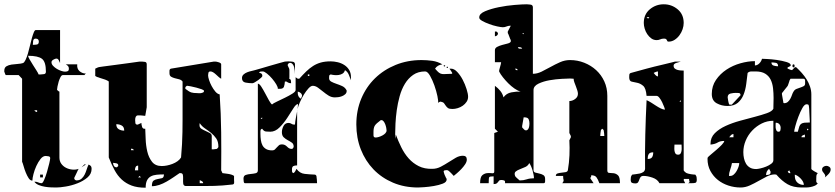

<svg xmlns="http://www.w3.org/2000/svg" viewBox="-20 -847 3892 895"><path d="M257 -113Q257 -96 265.5 -84Q274 -72 287.5 -65Q301 -58 317 -56.5Q333 -55 347 -60Q345 -58 342.5 -52.5Q340 -47 337 -40.5Q334 -34 331 -28Q328 -22 327 -20Q326 -19 326 -17Q326 -14 327 -13Q328 -8 333 -7Q334 -6 336 -6Q351 -6 360 -14Q369 -22 374.5 -33Q380 -44 384 -57Q388 -70 393 -80Q402 -76 404.5 -71.5Q407 -67 407 -60Q407 -36 387.5 -19.5Q368 -3 341 7.5Q314 18 286.5 22.5Q259 27 243 27Q233 27 218.5 26.5Q204 26 189 23.5Q174 21 160.5 15.5Q147 10 140 0H143Q151 0 158.5 3.5Q166 7 174 7Q179 7 186 -9Q193 -25 199 -45.5Q205 -66 209.5 -85Q214 -104 214 -110Q214 -117 206 -118.5Q198 -120 193 -120Q180 -120 169 -106Q158 -92 149.5 -73.5Q141 -55 136 -35.5Q131 -16 131 -5Q121 -5 113.5 -16.5Q106 -28 100 -43Q94 -58 90 -72.5Q86 -87 83 -93V-480L67 -497H7Q6 -497 3.5 -503.5Q1 -510 0 -513V-517Q0 -532 10 -538Q20 -544 34 -546Q48 -548 63 -549Q78 -550 87 -553Q93 -555 99 -567.5Q105 -580 110 -597Q115 -614 119.5 -633.5Q124 -653 128.5 -669Q133 -685 137.5 -696Q142 -707 147 -707H260V-553Q258 -558 254 -566Q250 -574 243 -574Q238 -574 229 -569Q220 -564 220 -557Q220 -548 227.5 -540Q235 -532 245 -526Q255 -520 265.5 -516.5Q276 -513 283 -513Q291 -513 296 -515.5Q301 -518 301 -527Q301 -534 298 -538Q295 -542 287 -547H340Q338 -527 350 -516Q362 -505 379 -504Q377 -502 375.5 -499.5Q374 -497 373 -497H273Q267 -497 262 -487.5Q257 -478 253.5 -466.5Q250 -455 248 -444Q246 -433 246 -430Q246 -427 247 -427Q248 -426 251.5 -423Q255 -420 257 -420ZM146 -667Q136 -667 134.5 -656Q133 -645 133 -638Q143 -638 152 -639.5Q161 -641 161 -653Q161 -667 146 -667ZM170 -500Q177 -500 185.5 -501.5Q194 -503 194 -513Q194 -559 175.5 -573Q157 -587 111 -587Q111 -582 118 -570Q125 -558 133.5 -544.5Q142 -531 150 -518.5Q158 -506 160 -500ZM379 -504Q379 -505 379.5 -505.5Q380 -506 380 -507V-506Q380 -505 381 -504ZM153 -333H140Q145 -325 153 -325ZM373 -80Q374 -81 377 -81Q379 -81 380 -80L360 -67ZM180 -20H167V-33H180Z M1071 -10Q1071 -7 1071.5 2.5Q1072 12 1064 13Q1038 16 1018 17.5Q998 19 979.5 19.5Q961 20 942.5 20Q924 20 901 20H844Q835 18 834 8.5Q833 -1 833.5 -12Q834 -23 832.5 -31.5Q831 -40 821 -40H817Q804 -31 788.5 -20.5Q773 -10 756.5 -0.5Q740 9 722.5 15Q705 21 688 21Q688 0 696.5 -5.5Q705 -11 715.5 -12.5Q726 -14 735 -16.5Q744 -19 744 -33V-34Q726 -34 710.5 -32.5Q695 -31 683.5 -25Q672 -19 665.5 -6.5Q659 6 659 28Q620 28 593.5 18Q567 8 547.5 -10Q528 -28 514 -54Q500 -80 487 -113V-467Q485 -469 483 -470L477 -473Q476 -474 470 -476Q464 -478 457.5 -480Q451 -482 445 -484Q439 -486 437 -487Q435 -487 433 -488Q431 -489 429 -490Q426 -491 424 -493V-527L437 -533Q438 -534 460.5 -537Q483 -540 514 -544Q545 -548 577.5 -552.5Q610 -557 631 -560H642Q648 -560 656 -558.5Q664 -557 664 -547V-347L657 -307Q634 -310 622 -309Q610 -308 610 -287Q610 -281 611 -273.5Q612 -266 621 -266Q623 -266 624 -267Q625 -267 630.5 -270Q636 -273 637 -273L639 -274Q639 -268 642 -256.5Q645 -245 657 -247Q658 -228 659 -198.5Q660 -169 666.5 -141Q673 -113 688.5 -93Q704 -73 734 -73Q745 -73 758 -75.5Q771 -78 784 -83Q797 -88 807.5 -95.5Q818 -103 824 -113Q827 -146 828.5 -175Q830 -204 830.5 -232Q831 -260 831 -288.5Q831 -317 831 -350V-467Q825 -475 814.5 -477.5Q804 -480 794.5 -482.5Q785 -485 777.5 -489.5Q770 -494 770 -506Q770 -509 770 -517Q770 -525 777 -527L977 -560H984Q989 -560 1000 -556.5Q1011 -553 1011 -547V-480Q1005 -483 999 -488.5Q993 -494 986.5 -500Q980 -506 973.5 -510Q967 -514 961 -514Q953 -514 951.5 -507.5Q950 -501 950 -496Q950 -488 954.5 -474Q959 -460 966.5 -446Q974 -432 983.5 -420.5Q993 -409 1004 -407Q1010 -319 1011 -230Q1012 -141 1011 -53L1017 -40Q1025 -39 1043 -36.5Q1061 -34 1071 -27ZM844 -433Q862 -419 872 -416Q882 -413 899 -413Q902 -413 907 -412.5Q912 -412 917.5 -413Q923 -414 927 -416Q931 -418 931 -423Q931 -427 920 -431Q909 -435 895.5 -438.5Q882 -442 869.5 -444.5Q857 -447 854 -447H851Q845 -443 844 -440ZM976 -151Q986 -153 991 -153Q992 -154 994.5 -156.5Q997 -159 997 -160Q998 -160 998 -163Q998 -187 988 -201.5Q978 -216 964.5 -227Q951 -238 936 -248Q921 -258 911 -273Q910 -270 910 -263Q910 -252 919 -246.5Q928 -241 938.5 -236.5Q949 -232 958 -227Q967 -222 967 -213V-151ZM522 -268Q522 -252 533 -245Q544 -238 559 -238Q559 -255 548 -261.5Q537 -268 522 -268ZM604 -147Q603 -151 597 -153Q597 -154 594 -154Q592 -154 591 -153V-147ZM531 -77Q531 -84 521.5 -86Q512 -88 507 -88Q507 -80 511 -73.5Q515 -67 524 -67Q525 -67 527.5 -69.5Q530 -72 531 -73ZM624 -75Q615 -75 612 -68Q609 -61 609 -53H624ZM637 -20 631 -27 624 -20ZM927 7Q927 1 921 -2.5Q915 -6 911 -7V7Z M1275 -433Q1276 -440 1268 -453.5Q1260 -467 1248.5 -480.5Q1237 -494 1224.5 -504Q1212 -514 1205 -514Q1201 -514 1195.5 -513.5Q1190 -513 1188 -507Q1203 -507 1203 -493Q1203 -490 1197 -484.5Q1191 -479 1183.5 -473.5Q1176 -468 1168 -463.5Q1160 -459 1157 -459Q1142 -459 1125 -462Q1108 -465 1108 -483Q1108 -493 1115 -499.5Q1122 -506 1132 -510Q1142 -514 1152 -516Q1162 -518 1168 -520Q1176 -522 1196 -528Q1216 -534 1238.5 -540.5Q1261 -547 1280.5 -552.5Q1300 -558 1308 -560L1325 -561Q1331 -561 1343 -559.5Q1355 -558 1355 -547V-501Q1355 -507 1354 -516.5Q1353 -526 1351 -534Q1349 -542 1344 -548Q1339 -554 1332 -554Q1329 -554 1328 -553Q1323 -551 1322 -547Q1321 -546 1321 -543Q1321 -541 1322 -540Q1322 -539 1325 -533.5Q1328 -528 1328 -527Q1329 -525 1329 -518Q1329 -511 1329 -503.5Q1329 -496 1329 -489Q1329 -482 1328 -480Q1335 -478 1336 -471Q1337 -464 1337 -459L1328 -460Q1327 -460 1321.5 -463Q1316 -466 1315 -467H1308Q1307 -452 1303.5 -442.5Q1300 -433 1285 -433ZM1375 -480Q1392 -499 1407.5 -514Q1423 -529 1439.5 -539.5Q1456 -550 1475.5 -555.5Q1495 -561 1521 -561Q1537 -561 1554 -557Q1571 -553 1585 -544Q1599 -535 1607.5 -521Q1616 -507 1616 -487L1615 -473Q1612 -484 1606 -498.5Q1600 -513 1588 -520Q1585 -509 1577 -504Q1569 -499 1559 -497.5Q1549 -496 1539 -497Q1529 -498 1522 -500Q1515 -498 1514.5 -493Q1514 -488 1514 -483Q1514 -472 1524 -466.5Q1534 -461 1547.5 -456.5Q1561 -452 1574.5 -446Q1588 -440 1595 -427Q1596 -426 1596 -423Q1596 -414 1589.5 -408Q1583 -402 1574 -398.5Q1565 -395 1556 -394Q1547 -393 1541 -393Q1525 -393 1511.5 -401.5Q1498 -410 1486 -420Q1474 -430 1462 -438.5Q1450 -447 1438 -447Q1429 -447 1418 -435Q1407 -423 1396.5 -406Q1386 -389 1378 -370.5Q1370 -352 1367 -339Q1368 -345 1368.5 -351Q1369 -357 1369 -362Q1360 -362 1347.5 -342Q1335 -322 1319 -297.5Q1303 -273 1283 -253Q1263 -233 1240 -233Q1229 -233 1219.5 -234Q1210 -235 1202 -247Q1194 -245 1194 -235.5Q1194 -226 1194 -223Q1194 -208 1196 -194Q1198 -180 1203.5 -169.5Q1209 -159 1220 -152.5Q1231 -146 1249 -146Q1257 -146 1261.5 -150.5Q1266 -155 1270.5 -160Q1275 -165 1280 -169.5Q1285 -174 1294 -174Q1308 -174 1318 -163.5Q1328 -153 1338 -153H1342Q1347 -156 1348 -160Q1349 -161 1349 -163Q1349 -176 1340.5 -182Q1332 -188 1321.5 -193.5Q1311 -199 1302.5 -207Q1294 -215 1294 -231Q1294 -245 1301.5 -259.5Q1309 -274 1325 -274Q1333 -274 1338.5 -270Q1344 -266 1352 -266Q1354 -266 1355 -267Q1356 -281 1359 -296.5Q1362 -312 1365 -328V-76Q1353 -76 1347 -72.5Q1341 -69 1341 -57Q1341 -52 1341.5 -47Q1342 -42 1348 -40Q1353 -43 1356.5 -49Q1360 -55 1362 -60Q1377 -39 1400 -36.5Q1423 -34 1448 -33Q1450 -33 1452.5 -30.5Q1455 -28 1455 -27Q1456 -23 1457 -10Q1458 3 1458 7H1122Q1117 7 1116 -1.5Q1115 -10 1115 -14Q1115 -28 1125.5 -31.5Q1136 -35 1148.5 -36Q1161 -37 1171.5 -39.5Q1182 -42 1182 -53V-457Q1189 -457 1198 -443Q1207 -429 1216 -412Q1225 -395 1233.5 -379.5Q1242 -364 1248 -360Q1253 -365 1271 -373.5Q1289 -382 1308.5 -391.5Q1328 -401 1343 -410.5Q1358 -420 1358 -427V-487L1368 -480ZM1422 -500H1415V-493H1422ZM1368 -413Q1368 -396 1382 -387Q1383 -388 1385.5 -393Q1388 -398 1388 -400Q1388 -408 1381.5 -413.5Q1375 -419 1368 -420ZM1367 -339Q1367 -337 1366 -336ZM1366 -336Q1366 -330 1365 -328ZM1202 -300 1195 -293H1202Z M2082 -527Q2097 -527 2111.5 -511.5Q2126 -496 2137 -475Q2148 -454 2155 -431.5Q2162 -409 2162 -396Q2162 -383 2155 -372.5Q2148 -362 2137.5 -354.5Q2127 -347 2114 -343Q2101 -339 2089 -339Q2074 -339 2068 -343.5Q2062 -348 2058 -354Q2054 -360 2050 -365.5Q2046 -371 2035 -373Q2033 -374 2028 -371.5Q2023 -369 2022 -367Q2024 -375 2019 -399Q2014 -423 2005 -448.5Q1996 -474 1984.5 -494Q1973 -514 1962 -514Q1929 -514 1906 -498Q1883 -482 1867.5 -456.5Q1852 -431 1843 -398.5Q1834 -366 1829.5 -333.5Q1825 -301 1823.5 -271Q1822 -241 1822 -220Q1822 -218 1823 -210Q1824 -202 1825 -200V-220Q1836 -190 1850.5 -160.5Q1865 -131 1885 -108.5Q1905 -86 1932 -72.5Q1959 -59 1995 -60Q2016 -60 2035 -70Q2054 -80 2071 -91Q2088 -102 2104.5 -111.5Q2121 -121 2138 -121Q2156 -121 2156 -103Q2156 -93 2148.5 -81.5Q2141 -70 2130.5 -59Q2120 -48 2110 -39.5Q2100 -31 2095 -27Q2094 -28 2090.5 -32Q2087 -36 2082.5 -40.5Q2078 -45 2074 -48.5Q2070 -52 2068 -53L2062 -54Q2059 -54 2053.5 -53Q2048 -52 2048 -47Q2048 -46 2050.5 -38Q2053 -30 2055 -27Q2055 -26 2058 -20Q2061 -14 2062 -13V-10Q2062 2 2044 9Q2026 16 2002.5 20Q1979 24 1957.5 25.5Q1936 27 1929 27Q1865 27 1812 4.5Q1759 -18 1721 -57.5Q1683 -97 1662 -150.5Q1641 -204 1641 -267Q1641 -332 1664 -387Q1687 -442 1728 -482Q1769 -522 1824.5 -544.5Q1880 -567 1945 -567Q1970 -567 1995 -563.5Q2020 -560 2042 -547Q2019 -544 2008 -527Q2019 -514 2026 -508.5Q2033 -503 2041 -502Q2049 -501 2059.5 -502Q2070 -503 2087 -503Q2088 -504 2088 -505V-507Q2087 -509 2082 -517Q2077 -525 2075 -527ZM2055 -540Q2054 -537 2051.5 -537Q2049 -537 2048 -540Q2048 -543 2052 -543Q2056 -543 2055 -540ZM2068 -533Q2068 -530 2065 -530Q2062 -530 2062 -533Q2061 -536 2065 -536Q2069 -536 2068 -533ZM1755 -287Q1733 -271 1727 -261Q1721 -251 1721 -232Q1721 -226 1721 -216Q1721 -206 1731 -206Q1737 -206 1745.5 -208.5Q1754 -211 1762.5 -215.5Q1771 -220 1776.5 -226Q1782 -232 1782 -239Q1782 -243 1780.5 -251Q1779 -259 1776 -267Q1773 -275 1768.5 -281Q1764 -287 1758 -287Z M2774 7Q2767 -12 2760 -21Q2753 -30 2736 -30Q2736 -22 2734 -20.5Q2732 -19 2731.5 -18Q2731 -17 2734 -12.5Q2737 -8 2747 7H2601Q2609 -3 2607 -8.5Q2605 -14 2605 -27H2571Q2571 -36 2579 -38.5Q2587 -41 2597 -42Q2607 -43 2616 -44.5Q2625 -46 2627 -53Q2633 -88 2634.5 -123.5Q2636 -159 2634 -193L2641 -207V-213L2634 -227V-376Q2648 -376 2661 -385.5Q2674 -395 2674 -410Q2674 -417 2671 -426Q2668 -435 2664.5 -444.5Q2661 -454 2657.5 -463Q2654 -472 2654 -480L2637 -481Q2627 -481 2599 -479.5Q2571 -478 2542 -473Q2513 -468 2490 -457Q2467 -446 2467 -427V-53Q2467 -45 2475.5 -42.5Q2484 -40 2494 -38Q2504 -36 2512.5 -31Q2521 -26 2521 -13Q2521 -11 2521 -2Q2521 7 2514 7H2334Q2336 -4 2329.5 -6Q2323 -8 2317 -8Q2309 -8 2306.5 -5Q2304 -2 2301.5 1.5Q2299 5 2295 8Q2291 11 2281 11V-25Q2263 -25 2260.5 -21Q2258 -17 2258 7H2218Q2218 -22 2228.5 -30.5Q2239 -39 2251 -40Q2263 -41 2273.5 -39.5Q2284 -38 2284 -47V-227L2301 -233L2287 -247V-447Q2301 -437 2312 -423.5Q2323 -410 2327 -393Q2340 -412 2364 -416.5Q2388 -421 2407 -420Q2393 -424 2378 -434.5Q2363 -445 2349.5 -458.5Q2336 -472 2324.5 -486.5Q2313 -501 2307 -513Q2306 -516 2307.5 -522Q2309 -528 2311 -535Q2313 -542 2314.5 -548Q2316 -554 2316 -557H2287V-613Q2287 -623 2297.5 -628.5Q2308 -634 2321 -637.5Q2334 -641 2346 -644Q2358 -647 2361 -653V-660Q2360 -661 2358 -666Q2356 -671 2354 -676.5Q2352 -682 2350 -687Q2348 -692 2347 -693V-700Q2349 -703 2354 -713.5Q2359 -724 2361 -727H2357Q2349 -727 2341 -723.5Q2333 -720 2324 -720Q2316 -720 2297.5 -724Q2279 -728 2260 -735Q2241 -742 2227 -750Q2213 -758 2214 -766Q2214 -783 2241 -794.5Q2268 -806 2305 -813.5Q2342 -821 2379 -824Q2416 -827 2436 -827Q2442 -827 2453 -825.5Q2464 -824 2464 -813V-503Q2484 -503 2504.5 -513Q2525 -523 2546.5 -535Q2568 -547 2590.5 -557Q2613 -567 2637 -567Q2672 -567 2703.5 -554.5Q2735 -542 2759 -520Q2783 -498 2797 -467.5Q2811 -437 2811 -400V-53Q2811 -41 2820 -41Q2829 -41 2840.5 -39.5Q2852 -38 2861 -29.5Q2870 -21 2870 7ZM2301 -690Q2301 -685 2296.5 -681.5Q2292 -678 2287 -678V-700H2294Q2297 -699 2301 -693ZM2421 -693H2414L2421 -687ZM2414 -620Q2412 -625 2408.5 -626Q2405 -627 2401 -627H2394Q2396 -621 2399.5 -620.5Q2403 -620 2407 -620ZM2394 -520Q2393 -523 2387 -527H2381Q2383 -521 2387 -520ZM2414 -253Q2416 -251 2421 -245.5Q2426 -240 2427 -240Q2434 -238 2438.5 -241.5Q2443 -245 2445 -251Q2447 -257 2447.5 -263Q2448 -269 2448 -272Q2448 -283 2444 -291.5Q2440 -300 2424 -300H2421L2414 -260ZM2797 -213Q2797 -216 2796 -226.5Q2795 -237 2794 -240Q2794 -241 2791.5 -243.5Q2789 -246 2787 -247Q2786 -246 2783.5 -243.5Q2781 -241 2781 -240Q2780 -237 2779 -226.5Q2778 -216 2778 -213ZM2469 -16Q2469 -30 2462.5 -52.5Q2456 -75 2447 -87Q2442 -75 2429.5 -69Q2417 -63 2404.5 -58.5Q2392 -54 2384 -47.5Q2376 -41 2381 -27Q2381 -25 2389 -17.5Q2397 -10 2401 -7Q2401 -6 2404 -6Q2420 -6 2435 -11Q2450 -16 2469 -16Z M3167 -740Q3167 -726 3162 -711Q3157 -696 3147.5 -683Q3138 -670 3125 -661.5Q3112 -653 3097 -653Q3092 -653 3091 -655Q3090 -657 3088.5 -660Q3087 -663 3084.5 -665Q3082 -667 3075 -667Q3065 -667 3057.5 -663.5Q3050 -660 3041 -660Q3027 -660 3016 -668Q3005 -676 2997 -688Q2989 -700 2985 -714Q2981 -728 2981 -740Q2981 -780 3009 -803.5Q3037 -827 3074 -827Q3111 -827 3139 -803.5Q3167 -780 3167 -740ZM2994 -767 3001 -760 3007 -767ZM3167 -53Q3167 -51 3172.5 -46Q3178 -41 3181 -40Q3183 -39 3188.5 -37.5Q3194 -36 3200.5 -35Q3207 -34 3212.5 -33.5Q3218 -33 3221 -33Q3226 -27 3227 -22Q3228 -17 3228 -10Q3228 3 3222 5Q3216 7 3204 7H3187Q3196 4 3194 -1.5Q3192 -7 3192 -13H3168L3167 -7L3174 7H3054Q3045 -11 3021.5 -19Q2998 -27 2980 -27Q2970 -27 2966 -21.5Q2962 -16 2960 -9.5Q2958 -3 2954.5 2.5Q2951 8 2942 8Q2931 8 2925.5 5Q2920 2 2920 -10Q2920 -17 2921 -22Q2922 -27 2927 -33Q2933 -34 2942.5 -35Q2952 -36 2961.5 -38Q2971 -40 2978.5 -45Q2986 -50 2987 -60Q2986 -139 2988 -220Q2990 -301 2994 -380Q3004 -376 3015 -369Q3026 -362 3037.5 -354.5Q3049 -347 3060 -341.5Q3071 -336 3080 -336Q3080 -338 3076 -348.5Q3072 -359 3066.5 -370.5Q3061 -382 3054 -391Q3047 -400 3041 -400H2994Q2991 -436 2978 -447Q2965 -458 2950.5 -461Q2936 -464 2924.5 -466.5Q2913 -469 2913 -487Q2913 -491 2913.5 -498Q2914 -505 2921 -507L2994 -527Q3008 -531 3030.5 -536.5Q3053 -542 3074.5 -547Q3096 -552 3111.5 -556Q3127 -560 3127 -560H3154Q3147 -558 3133.5 -554Q3120 -550 3120 -541Q3120 -532 3125.5 -527.5Q3131 -523 3138.5 -521Q3146 -519 3154 -518.5Q3162 -518 3167 -518ZM3047 -514Q3043 -514 3041 -513Q3039 -513 3034 -510.5Q3029 -508 3027 -507Q3030 -503 3035.5 -497Q3041 -491 3047 -491ZM3154 -380 3147 -373H3154ZM3124 -173Q3124 -168 3123.5 -160Q3123 -152 3124 -144.5Q3125 -137 3128.5 -131.5Q3132 -126 3141 -126Q3149 -126 3152.5 -131.5Q3156 -137 3157 -144.5Q3158 -152 3157.5 -160Q3157 -168 3157 -173ZM3025 -137Q3009 -137 3004 -128.5Q2999 -120 2999 -106Q3014 -106 3019.5 -114Q3025 -122 3025 -137Z M3762 -60Q3762 -58 3766 -55Q3770 -52 3775 -49Q3780 -46 3785 -43.5Q3790 -41 3792 -40Q3786 -34 3785.5 -27.5Q3785 -21 3785 -13Q3785 -9 3785 -2Q3785 5 3792 7Q3787 15 3777.5 19Q3768 23 3757.5 25Q3747 27 3736 27Q3725 27 3717 27Q3678 27 3651.5 12Q3625 -3 3599 -33Q3596 -34 3592 -34Q3574 -34 3555 -24.5Q3536 -15 3516 -3.5Q3496 8 3475 17.5Q3454 27 3432 27Q3403 27 3375.5 18Q3348 9 3326.5 -8Q3305 -25 3291.5 -50Q3278 -75 3278 -107Q3278 -111 3279 -113Q3281 -116 3293.5 -126.5Q3306 -137 3320 -149Q3334 -161 3345 -172.5Q3356 -184 3356 -190Q3337 -190 3325 -182.5Q3313 -175 3292 -173V-177Q3292 -206 3312 -226Q3332 -246 3362.5 -260Q3393 -274 3429.5 -284Q3466 -294 3498.5 -302.5Q3531 -311 3555 -319.5Q3579 -328 3585 -340L3586 -390Q3586 -413 3583.5 -435.5Q3581 -458 3572.5 -475.5Q3564 -493 3547 -503.5Q3530 -514 3502 -514Q3494 -514 3483 -514Q3472 -514 3465 -507Q3462 -482 3458.5 -455Q3455 -428 3446 -405.5Q3437 -383 3419.5 -368Q3402 -353 3371 -353Q3344 -353 3321 -365.5Q3298 -378 3298 -409Q3298 -446 3317.5 -474.5Q3337 -503 3366.5 -522.5Q3396 -542 3431.5 -552Q3467 -562 3499 -562V-542Q3510 -542 3519.5 -551.5Q3529 -561 3532 -573Q3534 -573 3555.5 -572Q3577 -571 3601.5 -567.5Q3626 -564 3646 -558Q3666 -552 3666 -543Q3666 -541 3665 -540Q3665 -539 3659 -536.5Q3653 -534 3652 -533Q3651 -533 3651 -530Q3651 -527 3652 -527Q3655 -525 3662.5 -522.5Q3670 -520 3672 -520Q3673 -520 3678.5 -526.5Q3684 -533 3685 -533Q3686 -534 3689 -534Q3691 -534 3692 -533Q3705 -521 3717.5 -507Q3730 -493 3740 -477Q3750 -461 3756 -443Q3762 -425 3762 -407ZM3607 -538Q3607 -552 3597 -554Q3587 -556 3576 -556Q3576 -544 3587 -541Q3598 -538 3607 -538ZM3679 -533Q3674 -533 3674 -540Q3674 -547 3679 -547Q3684 -547 3684 -540Q3684 -533 3679 -533ZM3632 -367Q3633 -366 3635 -366Q3646 -366 3653 -372.5Q3660 -379 3664.5 -387.5Q3669 -396 3672 -405Q3675 -414 3679 -420Q3684 -429 3693 -432.5Q3702 -436 3711 -439Q3720 -442 3726.5 -445.5Q3733 -449 3733 -458Q3733 -460 3733 -470Q3733 -480 3725 -480H3665Q3663 -478 3662 -475Q3661 -473 3660 -471Q3659 -469 3659 -467Q3658 -465 3655.5 -456.5Q3653 -448 3652 -447Q3651 -445 3647 -440.5Q3643 -436 3638.5 -430Q3634 -424 3630 -419Q3626 -414 3625 -413V-407ZM3432 -403Q3432 -413 3423.5 -413.5Q3415 -414 3409 -414Q3399 -414 3385.5 -411Q3372 -408 3372 -393Q3372 -389 3374.5 -376.5Q3377 -364 3379 -360Q3381 -359 3385 -359H3390Q3391 -359 3392 -360Q3392 -360 3398.5 -367Q3405 -374 3412.5 -382Q3420 -390 3426 -396.5Q3432 -403 3432 -403ZM3699 -233Q3703 -249 3706 -257.5Q3709 -266 3715 -270Q3721 -274 3730 -275Q3739 -276 3755 -276Q3755 -280 3754.5 -289Q3754 -298 3753.5 -308Q3753 -318 3752.5 -327Q3752 -336 3752 -340Q3751 -353 3749.5 -357Q3748 -361 3740 -361Q3730 -361 3720 -343Q3710 -325 3701.5 -302.5Q3693 -280 3687.5 -259.5Q3682 -239 3682 -233ZM3585 -284Q3556 -284 3531 -271.5Q3506 -259 3486.5 -238.5Q3467 -218 3456 -191.5Q3445 -165 3445 -138Q3445 -123 3448 -109Q3451 -95 3457.5 -84Q3464 -73 3475.5 -66Q3487 -59 3505 -59Q3511 -59 3524.5 -62Q3538 -65 3551.5 -70.5Q3565 -76 3575 -83.5Q3585 -91 3585 -100ZM3619 -251Q3619 -261 3613 -268Q3607 -275 3596 -275Q3596 -275 3595.5 -268Q3595 -261 3595.5 -253.5Q3596 -246 3599 -239.5Q3602 -233 3609 -233Q3616 -233 3617.5 -239Q3619 -245 3619 -251ZM3745 -240Q3748 -241 3748 -243.5Q3748 -246 3745 -247Q3742 -247 3742 -243Q3742 -239 3745 -240ZM3399 -222Q3392 -222 3386.5 -216Q3381 -210 3379 -207H3399ZM3732 -220Q3728 -219 3722 -216Q3716 -213 3716 -207H3732ZM3392 -87Q3390 -74 3384 -57Q3378 -40 3378 -27H3385Q3393 -27 3400.5 -33.5Q3408 -40 3413.5 -49.5Q3419 -59 3422.5 -69Q3426 -79 3426 -87ZM3852 -57Q3852 -46 3842 -35.5Q3832 -25 3825 -20Q3828 -26 3826.5 -30Q3825 -34 3821.5 -38.5Q3818 -43 3815 -47Q3812 -51 3812 -57Q3812 -65 3818.5 -69.5Q3825 -74 3832 -74Q3839 -74 3845.5 -69.5Q3852 -65 3852 -57ZM3572 -47 3565 -60Q3551 -49 3551 -31Q3557 -31 3564.5 -33Q3572 -35 3572 -43ZM3659 -53 3652 -47Q3654 -42 3659 -40H3665ZM3685 -27Q3685 -7 3697 4Q3709 15 3727 15Q3727 1 3713 -14Q3699 -29 3685 -33Z"/></svg>

Font: Genkaimincho
Style: Regular
Weight: 800
Designer: Dr. Ken Lunde (project architect, glyph set definition & overall production); Masataka HATTORI \u670D \u90E8 \u6B63 \u8C
Foundry: Adobe Systems Incorporated
Version: Version 1.00